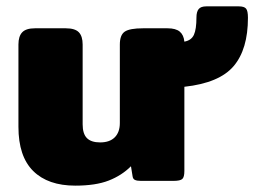

<svg xmlns="http://www.w3.org/2000/svg" viewBox="-20 -569 800 604"><path d="M38 -170V-429Q38 -455 50 -467.5Q62 -480 90 -480H187Q216 -480 228 -467.5Q240 -455 240 -429V-178Q240 -148 253.5 -134.5Q267 -121 295 -121Q325 -121 341 -137Q357 -153 357 -182V-429Q357 -459 372.5 -469.5Q388 -480 430 -480H507Q533 -480 545.5 -469.5Q558 -459 560 -438Q582 -442 590 -459.5Q598 -477 598 -514Q598 -532 605 -540.5Q612 -549 629 -549H731Q748 -549 754 -542Q760 -535 760 -513Q760 -414 715 -361Q670 -308 560 -296V-31Q560 -12 553.5 -6Q547 0 526 0H423Q411 0 404.5 -3Q398 -6 397 -15L392 -46Q363 -17 322 -1Q281 15 217 15Q131 15 84.5 -31Q38 -77 38 -170Z"/></svg>

Font: Mitr SemiBold
Style: Regular
Weight: 600
Designer: Thanarat Vachiruckul
Foundry: Cadson Demak
Version: Version 1.003